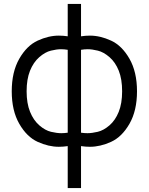

<svg xmlns="http://www.w3.org/2000/svg" viewBox="-20 -736 760 981"><path d="M326 225V10.5Q302.5 14 280.5 14Q228 14 172.5 -11.2Q117 -36.5 78.5 -103.5Q40 -170.5 40 -269.5Q40 -368.5 78.5 -435.8Q117 -503 172.5 -528.5Q228 -554 280.5 -554Q303 -554 326 -550.5V-716H394V-550.5Q417 -554 439.5 -554Q492 -554 547.5 -528.5Q603 -503 641.5 -435.8Q680 -368.5 680 -269.5Q680 -170.5 641.5 -103.5Q603 -36.5 547.5 -11.2Q492 14 439.5 14Q417.5 14 394 10.5V225ZM394 -58Q411 -55.5 427 -55.5Q449.5 -55.5 479.2 -62.5Q509 -69.5 539 -95.2Q569 -121 586.5 -164.2Q604 -207.5 604 -269.5Q604 -331.5 586.8 -374.8Q569.5 -418 539.5 -444Q509.5 -470 480 -477.2Q450.5 -484.5 428.5 -484.5Q411.5 -484.5 394 -481.5ZM326 -58V-481.5Q308.5 -484.5 291.5 -484.5Q269.5 -484.5 240 -477.2Q210.5 -470 180.5 -443.8Q150.5 -417.5 133.2 -374.2Q116 -331 116 -269.5Q116 -208 133.5 -164.8Q151 -121.5 181 -95.5Q211 -69.5 240.8 -62.5Q270.5 -55.5 293 -55.5Q309 -55.5 326 -58Z"/></svg>

Font: Cns Manrope
Style: Regular
Weight: 400
Designer: Mikhail Sharanda
Foundry: Mikhail Sharanda
Version: Version 4.504